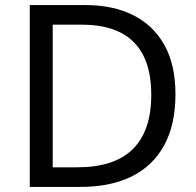

<svg xmlns="http://www.w3.org/2000/svg" viewBox="-20 -734 770 754"><path d="M669 -364Q669 -244 624.5 -163Q580 -82 497 -41Q414 0 296 0H97V-714H317Q425 -714 504 -674Q583 -634 626 -556.5Q669 -479 669 -364ZM574 -361Q574 -456 542.5 -517Q511 -578 450.5 -607.5Q390 -637 304 -637H187V-77H284Q429 -77 501.5 -148.5Q574 -220 574 -361Z"/></svg>

Font: Noto Sans Lao UI
Style: Regular
Weight: 400
Designer: Monotype Design Team
Foundry: Monotype Imaging Inc.
Version: Version 2.000